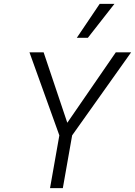

<svg xmlns="http://www.w3.org/2000/svg" viewBox="-20 -970 696 990"><path d="M286 -272 132 -700H205L327 -337L577 -700H656L352 -272L304 0H238ZM494 -950H570L433 -775H376Z"/></svg>

Font: Niramit Light
Style: Italic
Weight: 300
Italic angle: -10°
Designer: Katatrad Aksorn Co.,Ltd.
Foundry: Cadson Demak Co.,Ltd.
Version: Version 1.000; ttfautohint (v1.6)